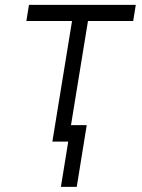

<svg xmlns="http://www.w3.org/2000/svg" viewBox="-20 -565 566 766"><path d="M85.2 -481.2 95.5 -545.5H521.7L511.4 -481.2H331L252.5 0H188.9L267.4 -481.2ZM326 -65.7 286.2 180.4H223L262.8 -65.7Z"/></svg>

Font: Inter Light  BETA
Style: Italic
Weight: 300
Italic angle: 9.39999°
Designer: Rasmus Andersson
Foundry: rsms
Version: Version 3.011;git-f93a4a705